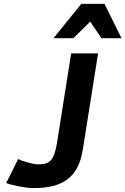

<svg xmlns="http://www.w3.org/2000/svg" viewBox="-20 -950 643 985"><path d="M73.2 -134 11.7 -11C39.4 0.2 112 15 150.6 15C299.8 15 381.9 -37.1 405.1 -184L483.1 -676H345.1L273 -221C268.1 -190.3 262.1 -166.8 254.8 -150.5C239.5 -115.9 219 -107 172.9 -107C146.9 -107 89.1 -125.4 73.2 -134ZM500.4 -754H603.4L516.3 -930H397.3L254.4 -754H356.4L442.9 -839Z"/></svg>

Font: Fog Sans
Style: It
Weight: 700
Foundry: Intel Corporation
Version: Version 1.00